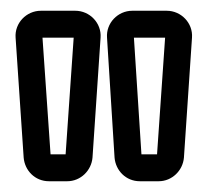

<svg xmlns="http://www.w3.org/2000/svg" viewBox="-20 -712 386 357"><path d="M120 -692H56C29 -692 7 -669 9 -642L24 -419C26 -395 45 -375 71 -375H105C130 -375 150 -395 152 -419L167 -642C169 -669 147 -692 120 -692ZM59 -642H117L102 -425H74ZM290 -692H226C199 -692 177 -669 179 -642L193 -419C195 -395 214 -375 240 -375H275C300 -375 320 -395 322 -419L337 -642C339 -669 317 -692 290 -692ZM229 -642H287L272 -425H243Z"/></svg>

Font: DIN Rundschrift
Style: EngKont
Weight: 400
Width: 3
Version: Version 1.027